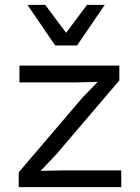

<svg xmlns="http://www.w3.org/2000/svg" viewBox="-20 -770 574 790"><path d="M411 -750 297 -583H207L93 -750H166L252 -635L338 -750ZM57 0V-61L319 -368L382 -433L293 -431H60V-500H471V-439L209 -132L147 -67L244 -69H479V0Z"/></svg>

Font: Elaine Sans
Style: Regular
Weight: 400
Designer: Wei Huang
Foundry: Wei Huang
Version: Version 2.001;December 24, 2019;FontCreator 12.0.0.2547 64-b